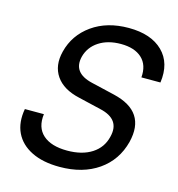

<svg xmlns="http://www.w3.org/2000/svg" viewBox="-104 -776 812 877"><g transform="rotate(15 302.0 -337.5)"><path d="M255.8 10Q176.7 10 122.9 -16.7Q69.2 -43.3 46.2 -91.3Q23.3 -139.2 35 -204.2H125Q116.7 -140 155.4 -105.4Q194.2 -70.8 270 -70.8Q340.8 -70.8 386.7 -100.4Q432.5 -130 445 -183.3Q467.5 -270.8 367.5 -293.3L261.7 -318.3Q183.3 -335.8 150 -384.6Q116.7 -433.3 134.2 -502.5Q155 -585 225.4 -635Q295.8 -685 398.3 -685Q504.2 -685 559.6 -630.4Q615 -575.8 601.7 -481.7H511.7Q516.7 -540.8 482.1 -572.9Q447.5 -605 382.5 -605Q320.8 -605 278.8 -577.5Q236.7 -550 224.2 -502.5Q204.2 -421.7 300.8 -399.2L410.8 -373.3Q573.3 -335 535.8 -183.3Q512.5 -92.5 438.8 -41.2Q365 10 255.8 10Z"/></g></svg>

Font: Funnel Sans
Style: Italic
Weight: 400
Italic angle: -14.036°
Version: Version 1.000; Beta; Release 5; Build 24; ttfautohint (v1.8.